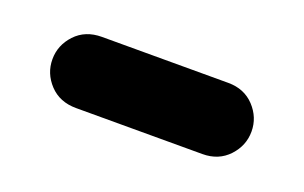

<svg xmlns="http://www.w3.org/2000/svg" viewBox="-34 -502 516 326"><g transform="rotate(20 224.0 -339.5)"><path d="M44 -340Q44 -365.5 62.1 -384.9Q80.3 -404.3 110.1 -404.3H338.4Q367.4 -404.3 385.6 -384.9Q403.7 -365.5 403.7 -340Q403.7 -314.5 385.6 -295.1Q367.4 -275.7 338.4 -275.7H110.1Q80.3 -275.7 62.1 -295.1Q44 -314.5 44 -340Z"/></g></svg>

Font: SN Pro Thin
Style: Regular
Weight: 200
Designer: Tobias Whetton
Foundry: Supernotes
Version: Version 1.003;Glyphs 3.3 (3324)